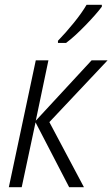

<svg xmlns="http://www.w3.org/2000/svg" viewBox="-20 -785 471 805"><path d="M257 -605Q293 -632 338.5 -679Q384 -726 407 -757V-765H343Q324 -732 290 -690Q256 -648 223 -614V-605ZM71 0 129 -272 270 0H332L187 -273L431 -532H364L130 -279L183 -532H130L17 0Z"/></svg>

Font: Noto Sans UI SemiCondensed Light
Style: Italic
Weight: 300
Width: 4
Designer: Monotype Design Team
Foundry: Monotype Imaging Inc.
Version: 1.001